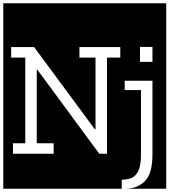

<svg xmlns="http://www.w3.org/2000/svg" viewBox="-32 -937 1033 1170"><path d="M-12 213V-917H981V213H737Q808 211 852.5 165Q897 119 897 4V-445H728V-388H827V4Q827 76 809 108.5Q791 141 764.5 149.5Q738 158 710 158V213ZM821 -651V-560H897V-651ZM620 -586H701V-650H452V-586H550V-149H546L176 -650H36V-586H122V-64H47V0H295V-64H192V-512H196L573 0H620Z"/></svg>

Font: Zilla Slab Highlight
Style: Regular
Weight: 400
Designer: Typotheque Type Foundry
Foundry: Typotheque type foundry
Version: Version 1.1; 2017; ttfautohint (v1.6)